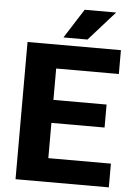

<svg xmlns="http://www.w3.org/2000/svg" viewBox="-60 -946 681 991"><g transform="rotate(5 280.5 -451.0)"><path d="M542 -123V0H58.6V-710.9H542.5V-587.4H217.8V-424.8H493.2V-305.7H217.8V-123ZM241.2 -750.5 337.9 -902.3H501L365.7 -750.5Z"/></g></svg>

Font: Vazirmatn RD FD ExtraBold
Style: Regular
Weight: 800
Designer: Saber Rastikerdar
Foundry: Saber Rastikerdar
Version: Version 33.003